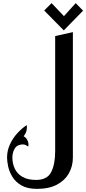

<svg xmlns="http://www.w3.org/2000/svg" viewBox="-20 -1005 550 1225"><path d="M332 -40V-775L445 -800V0Q445 56 419 101.5Q393 147 342.5 173.5Q292 200 216 200Q155 200 117 178Q79 156 59 123Q39 90 32 56.5Q25 23 25 0Q25 -44 43.5 -84Q62 -124 91 -155.5Q120 -187 151 -207Q153 -188 149 -171Q145 -154 131 -135Q147 -128 156 -108Q165 -88 160 -70Q145 -81 132.5 -83Q120 -85 107 -81Q83 -76 71 -52Q59 -28 59 0Q59 39 74.5 71.5Q90 104 123.5 123.5Q157 143 210 143Q281 143 306.5 93Q332 43 332 -40ZM262 -938 309 -985 388 -902 463 -985 510 -937 387 -811Z"/></svg>

Font: Reem Kufi Medium
Style: Regular
Weight: 500
Designer: Khaled Hosny
Version: Version 1.001